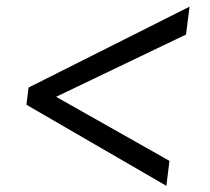

<svg xmlns="http://www.w3.org/2000/svg" viewBox="-20 -616 648 592"><path d="M68 -346 564.5 -595.5 553.5 -509.5 153 -317.5 502.5 -120 493 -43 61.5 -293Z"/></svg>

Font: Merriweather 28pt
Style: Italic
Weight: 400
Italic angle: -7.8°
Version: Version 2.101